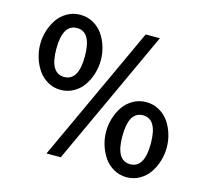

<svg xmlns="http://www.w3.org/2000/svg" viewBox="-110 -890 1108 1028"><g transform="rotate(15 444.0 -376.0)"><path d="M212.9 -764.2Q252 -764.2 284.4 -746.1Q316.9 -728 337.6 -698.5Q358.4 -668.9 369.6 -632.3Q380.9 -595.7 380.9 -557.1Q380.9 -518.6 369.6 -481.7Q358.4 -444.8 337.6 -414.8Q316.9 -384.8 284.4 -366.5Q252 -348.1 212.9 -348.1Q174.3 -348.1 141.8 -366.5Q109.4 -384.8 88.6 -414.8Q67.9 -444.8 56.4 -481.7Q44.9 -518.6 44.9 -557.1Q44.9 -595.7 56.4 -632.3Q67.9 -668.9 88.6 -698.5Q109.4 -728 141.8 -746.1Q174.3 -764.2 212.9 -764.2ZM577.1 -752.9H655.8L308.1 0H229ZM134.8 -555.2Q134.8 -419.9 213.9 -419.9Q293 -419.9 293 -555.2Q293 -690.9 213.9 -690.9Q134.8 -690.9 134.8 -555.2ZM674.8 -403.8Q713.9 -403.8 746.3 -385.7Q778.8 -367.7 799.6 -338.1Q820.3 -308.6 831.5 -272Q842.8 -235.4 842.8 -196.8Q842.8 -158.2 831.5 -121.3Q820.3 -84.5 799.6 -54.4Q778.8 -24.4 746.3 -6.1Q713.9 12.2 674.8 12.2Q636.2 12.2 603.8 -6.1Q571.3 -24.4 550.5 -54.4Q529.8 -84.5 518.3 -121.3Q506.8 -158.2 506.8 -196.8Q506.8 -235.4 518.3 -272Q529.8 -308.6 550.5 -338.1Q571.3 -367.7 603.8 -385.7Q636.2 -403.8 674.8 -403.8ZM675.8 -331.1Q597.2 -331.1 597.2 -194.8Q597.2 -60.1 675.8 -60.1Q754.9 -60.1 754.9 -194.8Q754.9 -331.1 675.8 -331.1Z"/></g></svg>

Font: Standard
Style: Bold
Weight: 400
Designer: Bryce Wilner
Version: Version 2.000;PS 2.0;hotconv 16.6.51;makeotf.lib2.5.65220 DE